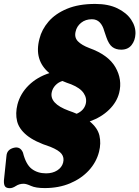

<svg xmlns="http://www.w3.org/2000/svg" viewBox="-31 -735 710 978"><path d="M197 223Q151 223 127 212Q103 201 89.5 201Q67.5 201 50.2 212.2Q33 223.5 19 223.5Q1 223.5 -5.5 214.2Q-12 205 -11 184L2 58.5Q4.5 27 38.5 18Q72 9 86 42.5Q101 103 131 125.5Q161 148 203.5 148Q237 148 260.5 133Q284 118 290.5 93.5Q297 68 283 49.2Q269 30.5 226 13Q145.5 -13 105.5 -45.8Q65.5 -78.5 56 -118Q46.5 -157.5 58 -203Q72.5 -258.5 115.2 -300.5Q158 -342.5 220.5 -362.5Q141 -428.5 170 -537.5Q181.5 -584.5 216.2 -625Q251 -665.5 310.2 -690.2Q369.5 -715 454 -715Q521 -715 567.2 -692.5Q613.5 -670 637 -635Q660.5 -600 659 -562.5Q657.5 -528.5 639 -505.2Q620.5 -482 586.5 -482Q559 -482 541 -495.8Q523 -509.5 510.5 -546L500 -577Q492.5 -605 477 -621Q461.5 -637 437 -637Q404.5 -637 382 -618.8Q359.5 -600.5 354 -573.5Q347 -544 366 -524.5Q385 -505 424.5 -490Q520.5 -455.5 556.8 -392.8Q593 -330 576 -262Q564 -214.5 524.5 -176Q485 -137.5 426 -116.5Q466.5 -83.5 475.5 -44.2Q484.5 -5 473.5 38Q460 91 421.8 132.8Q383.5 174.5 326 198.8Q268.5 223 197 223ZM319.5 -171Q340.5 -164 359.5 -155.5Q396.5 -171.5 405.5 -205Q413 -234 395.2 -260.5Q377.5 -287 331.5 -305.5Q307.5 -313.5 287 -322.5Q266 -316 251.8 -301Q237.5 -286 233 -267Q218.5 -208 319.5 -171Z"/></svg>

Font: Fraunces 9pt Soft Black
Style: Italic
Weight: 900
Italic angle: -16°
Version: Version 1.000;[b76b70a41]